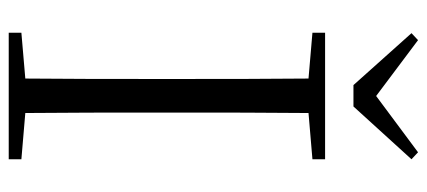

<svg xmlns="http://www.w3.org/2000/svg" viewBox="-289 -689 978 440"><g transform="rotate(90 200.0 -469.0)"><path d="M72 -938 56 -923 175 -790H224L345 -923L329 -938L200 -842ZM55 -696 160 -687C161 -590 161 -490 161 -390V-335C161 -235 161 -136 160 -38L55 -29V0H345V-29L239 -38C238 -137 238 -235 238 -335V-390C238 -490 238 -590 239 -687L345 -696V-725H55Z"/></g></svg>

Font: Noto Serif JP Light
Style: Regular
Weight: 300
Designer: Ryoko NISHIZUKA 西塚涼子 (kana & ideographs); Frank Grießhammer (Latin, Greek & Cyrillic); Wenlong ZHANG 张文龙 (bopomofo); San
Foundry: Adobe
Version: Version 2.001;hotconv 1.1.0;makeotfexe 2.6.0